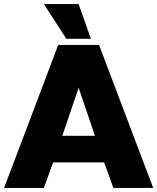

<svg xmlns="http://www.w3.org/2000/svg" viewBox="-30 -920 770 940"><path d="M0 0ZM185 0H-10L255 -700H455L720 0H525L480 -125H230ZM275 -255H435L355 -490ZM295 -730 185 -900H355L415 -730Z"/></svg>

Font: Russo One
Style: Regular
Weight: 400
Designer: Jovanny lemonad
Foundry: Jovanny Lemonad
Version: Version 1.001